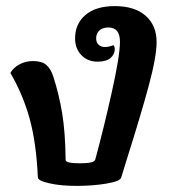

<svg xmlns="http://www.w3.org/2000/svg" viewBox="-20 -602 587 629"><path d="M104 -21Q99 -134 77 -213.5Q55 -293 14 -363Q24 -381 44.5 -391.5Q65 -402 88 -402Q117 -402 131.5 -389.5Q146 -377 154 -353Q173 -295 183.5 -232Q194 -169 195 -78Q195 -67 242 -67Q289 -67 292 -79Q320 -182 346.5 -301Q373 -420 373 -465Q373 -512 335 -512Q317 -512 306 -502.5Q295 -493 295 -476Q295 -463 303 -455.5Q311 -448 324 -448Q336 -448 352 -454Q356 -449 356 -441Q356 -424 342 -412Q328 -400 300 -400Q267 -400 246.5 -421.5Q226 -443 226 -476Q226 -524 260 -553Q294 -582 356 -582Q421 -582 457 -550.5Q493 -519 493 -464Q493 -416 467 -320Q441 -224 396 -82L377 -20Q373 -8 328.5 -0.5Q284 7 231 7Q179 7 141.5 -1.5Q104 -10 104 -21Z"/></svg>

Font: Krub SemiBold
Style: Italic
Weight: 600
Italic angle: -8°
Designer: Ekaluck Peanpanawate
Foundry: Cadson Demak Co.,Ltd.
Version: Version 1.000; ttfautohint (v1.6)